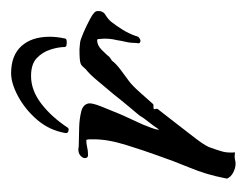

<svg xmlns="http://www.w3.org/2000/svg" viewBox="-68 -344 434 337"><g transform="rotate(-90 148.5 -176.0)"><path d="M188 -373Q219 -373 235.5 -355Q252 -337 252 -305Q252 -293 249 -279Q249 -276 245 -275.5Q241 -275 236 -276L234 -278Q234 -290 229.5 -304Q225 -318 214.5 -328Q204 -338 183 -338Q158 -338 134.5 -320Q111 -302 92 -273L90 -272Q82 -272 83 -278Q88 -306 106 -327Q124 -348 147 -360.5Q170 -373 188 -373ZM29 21Q22 21 14 17Q6 13 3 6L4 1Q10 -30 22 -59Q34 -88 44 -117Q52 -139 62 -171Q72 -203 72 -228Q72 -231 72 -234.5Q72 -238 71 -241Q64 -241 58 -239.5Q52 -238 45 -238H44Q39 -238 39 -244Q39 -247 43 -251Q47 -255 55 -255Q58 -254 72 -254Q80 -254 94 -253.5Q108 -253 120.5 -250Q133 -247 135 -237Q136 -231 129.5 -214.5Q123 -198 115 -179Q106 -160 98 -142Q95 -134 92 -126.5Q89 -119 89 -114V-113L91 -116Q97 -125 103.5 -133Q110 -141 114 -148Q119 -154 129.5 -166.5Q140 -179 151 -193Q163 -207 174.5 -221Q186 -235 195 -242Q197 -244 199.5 -247Q202 -250 205 -251Q208 -252 213.5 -252.5Q219 -253 230 -253Q233 -253 236 -252.5Q239 -252 241 -252Q245 -252 258 -246.5Q271 -241 284 -234Q297 -227 297 -222Q298 -212 290.5 -207.5Q283 -203 278 -197Q271 -188 264.5 -177.5Q258 -167 254 -156L252 -150Q248 -146 245 -146Q239 -146 241 -153Q241 -163 243 -171.5Q245 -180 246 -187Q248 -195 248.5 -202.5Q249 -210 248 -219Q248 -222 246 -222Q237 -222 229 -214Q221 -206 216 -200L210 -196Q205 -189 193 -180L174 -166Q167 -161 154 -146.5Q141 -132 134 -124Q134 -123 127 -123H126L125 -122V-120Q127 -117 123 -113Q117 -105 102 -86Q87 -67 73 -48.5Q59 -30 57 -22Q53 -11 50.5 -2Q48 7 49 20Q42 19 39.5 19.5Q37 20 36 20Q33 21 29 21Z"/></g></svg>

Font: Qwitcher Grypen
Style: Bold
Weight: 700
Designer: Robert E. Leuschke
Foundry: Robert E. Leuschke
Version: Version 1.100; ttfautohint (v1.8.3)